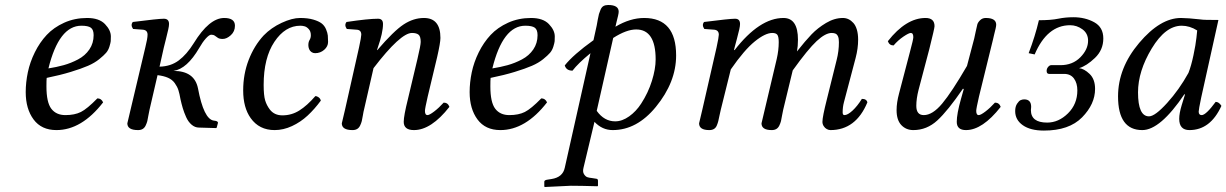

<svg xmlns="http://www.w3.org/2000/svg" viewBox="-20 -511 4912 769"><path d="M355 -370Q355 -392 344 -400Q333 -408 306 -408Q216 -408 174 -237Q206 -242 235 -250Q264 -258 292.5 -273Q321 -288 338 -313Q355 -338 355 -370ZM167 -199Q166 -191 166 -165Q166 -101 185.5 -75.5Q205 -50 242 -50Q279 -50 304 -62.5Q329 -75 370 -117Q386 -117 393 -101Q307 10 206 10Q146 10 114.5 -32.5Q83 -75 83 -142Q83 -181 91.5 -221.5Q100 -262 119.5 -301.5Q139 -341 167 -371Q195 -401 237 -420Q279 -439 329 -439Q377 -439 400.5 -414.5Q424 -390 424 -365Q424 -352 423.5 -346Q423 -340 418.5 -325Q414 -310 405 -299.5Q396 -289 377.5 -274Q359 -259 332.5 -247.5Q306 -236 263.5 -223Q221 -210 167 -199Z M872 -355Q859 -355 852.5 -359.5Q846 -364 840.5 -368Q835 -372 826 -372Q818 -372 804.5 -357Q791 -342 778 -319Q729 -235 675 -227Q759 -227 773 -157Q796 -34 836 -28L843 -27Q853 -25 853 -19L848 0L846 2L777 0Q761 0 747.5 -11.5Q734 -23 725.5 -42Q717 -61 712 -78Q707 -95 703 -113Q699 -136 694.5 -150Q690 -164 680 -178Q670 -192 653 -199.5Q636 -207 611 -210L579 -72Q577 -65 574.5 -49.5Q572 -34 570 -26Q568 -18 563.5 -8.5Q559 1 551.5 5.5Q544 10 533 10Q490 10 490 -17Q490 -19 503 -72L562 -321Q571 -357 571 -372Q571 -390 553 -392L513 -395Q502 -411 512 -423Q614 -436 636 -436Q657 -436 657 -415Q657 -407 654 -393.5Q651 -380 645 -356Q639 -332 636 -320L619 -244Q664 -245 696 -269Q728 -293 756 -338Q818 -439 878 -439Q921 -439 921 -408Q921 -385 904.5 -370Q888 -355 872 -355Z M1080 10Q1018 10 984 -38Q954 -80 954 -149Q954 -214 976 -271Q998 -328 1036 -369Q1066 -400 1108 -419.5Q1150 -439 1182 -439Q1213 -439 1235 -432.5Q1257 -426 1268.5 -417Q1280 -408 1286 -393.5Q1292 -379 1293 -368.5Q1294 -358 1294 -343Q1294 -325 1278.5 -311.5Q1263 -298 1242 -298Q1234 -298 1227.5 -302.5Q1221 -307 1218 -314.5Q1215 -322 1215 -330Q1215 -343 1220 -351Q1225 -359 1225 -370Q1225 -385 1217 -394Q1209 -403 1200.5 -405.5Q1192 -408 1183 -408Q1122 -408 1079 -343.5Q1036 -279 1036 -171Q1036 -129 1042 -109Q1048 -89 1061 -72Q1079 -49 1111 -49Q1148 -49 1179 -68.5Q1210 -88 1243 -126Q1250 -126 1256.5 -121Q1263 -116 1265 -108Q1240 -74 1212 -48Q1184 -22 1149.5 -6Q1115 10 1080 10Z M1693 -124Q1682 -76 1682 -67Q1682 -50 1692 -50Q1700 -50 1719 -64.5Q1738 -79 1757 -100Q1774 -100 1780 -83Q1707 10 1638 10Q1597 10 1597 -23Q1597 -47 1614 -115L1652 -275Q1665 -330 1665 -343Q1665 -365 1656.5 -372Q1648 -379 1630 -379Q1584 -379 1476 -238L1438 -72Q1436 -65 1433.5 -49.5Q1431 -34 1429 -26Q1427 -18 1422.5 -8.5Q1418 1 1410.5 5.5Q1403 10 1392 10Q1349 10 1349 -17Q1349 -19 1362 -72L1418 -321Q1427 -363 1427 -372Q1427 -391 1409 -392L1369 -395Q1358 -411 1368 -423Q1455 -436 1494 -436Q1514 -436 1514 -415Q1514 -380 1493 -320L1490 -311L1491 -310Q1557 -387 1596.5 -413Q1636 -439 1678 -439Q1744 -439 1744 -359Q1744 -340 1731 -283Z M2133 -370Q2133 -392 2122 -400Q2111 -408 2084 -408Q1994 -408 1952 -237Q1984 -242 2013 -250Q2042 -258 2070.5 -273Q2099 -288 2116 -313Q2133 -338 2133 -370ZM1945 -199Q1944 -191 1944 -165Q1944 -101 1963.5 -75.5Q1983 -50 2020 -50Q2057 -50 2082 -62.5Q2107 -75 2148 -117Q2164 -117 2171 -101Q2085 10 1984 10Q1924 10 1892.5 -32.5Q1861 -75 1861 -142Q1861 -181 1869.5 -221.5Q1878 -262 1897.5 -301.5Q1917 -341 1945 -371Q1973 -401 2015 -420Q2057 -439 2107 -439Q2155 -439 2178.5 -414.5Q2202 -390 2202 -365Q2202 -352 2201.5 -346Q2201 -340 2196.5 -325Q2192 -310 2183 -299.5Q2174 -289 2155.5 -274Q2137 -259 2110.5 -247.5Q2084 -236 2041.5 -223Q1999 -210 1945 -199Z M2445 -404Q2504 -439 2560 -439Q2688 -439 2688 -289Q2688 -182 2607 -83Q2531 10 2434 10Q2392 10 2361 -23L2317 161Q2313 177 2319 186.5Q2325 196 2332 198.5Q2339 201 2350 202L2369 205Q2375 206 2375 213V233L2373 235Q2305 233 2266 233L2162 238L2160 236V217Q2160 211 2170 209L2189 206Q2234 199 2242 161L2345 -298Q2295 -257 2273 -228Q2248 -228 2242 -249Q2276 -292 2357 -350L2370 -409Q2371 -415 2374 -431.5Q2377 -448 2379 -455Q2381 -462 2385.5 -472.5Q2390 -483 2397.5 -487Q2405 -491 2416 -491Q2458 -491 2458 -464Q2458 -459 2455.5 -448Q2453 -437 2449.5 -423.5Q2446 -410 2445 -404ZM2606 -273Q2606 -393 2528 -393Q2489 -393 2436 -359L2370 -67Q2400 -25 2444 -25Q2472 -25 2500 -45Q2528 -65 2548 -96Q2576 -139 2591 -187Q2606 -235 2606 -273Z M2850 -321Q2859 -363 2859 -372Q2859 -390 2841 -392L2801 -395Q2790 -411 2800 -423Q2902 -436 2924 -436Q2944 -436 2944 -415Q2944 -407 2941 -393.5Q2938 -380 2931.5 -355.5Q2925 -331 2922 -320L2920 -311L2922 -310Q3022 -439 3118 -439Q3176 -439 3176 -352Q3176 -326 3172 -305Q3206 -348 3230.5 -373.5Q3255 -399 3288.5 -419Q3322 -439 3356 -439Q3368 -439 3378.5 -434Q3389 -429 3398 -419Q3407 -409 3412 -392Q3417 -375 3417 -352Q3417 -317 3407 -279L3360 -101Q3355 -82 3355 -61Q3355 -50 3362 -50Q3375 -50 3394.5 -68Q3414 -86 3432 -115Q3451 -115 3454 -101Q3408 10 3306 10Q3299 10 3291.5 6Q3284 2 3279 -6Q3274 -14 3274 -23Q3274 -43 3292 -114L3331 -271Q3340 -306 3340 -342Q3340 -357 3336.5 -365Q3333 -373 3327 -376Q3321 -379 3311 -379Q3286 -379 3251 -346.5Q3216 -314 3155 -229L3117 -72Q3115 -65 3112.5 -49.5Q3110 -34 3108 -26Q3106 -18 3101.5 -8.5Q3097 1 3089.5 5.5Q3082 10 3071 10Q3030 10 3030 -17Q3030 -19 3043 -72L3091 -275Q3099 -310 3099 -342Q3099 -364 3093.5 -371.5Q3088 -379 3073 -379Q3045 -379 3003 -345Q2961 -311 2907 -233L2867 -72Q2865 -64 2862 -49.5Q2859 -35 2857 -26.5Q2855 -18 2851 -8.5Q2847 1 2839.5 5.5Q2832 10 2821 10Q2780 10 2780 -17Q2780 -19 2793 -72Z M3957 -352 3901 -124Q3890 -76 3890 -67Q3890 -50 3900 -50Q3908 -50 3927 -64.5Q3946 -79 3965 -100Q3982 -100 3988 -83Q3915 10 3849 10Q3812 10 3812 -23Q3812 -55 3829 -115L3840 -154L3837 -156Q3776 -67 3734 -28.5Q3692 10 3638 10Q3609 10 3590 -10Q3571 -30 3571 -70Q3571 -100 3581 -137L3625 -305Q3638 -353 3638 -362Q3638 -379 3628 -379Q3620 -379 3598.5 -364.5Q3577 -350 3559 -329Q3542 -329 3536 -346Q3609 -439 3687 -439Q3723 -439 3723 -406Q3723 -398 3702 -314L3659 -151Q3650 -116 3650 -87Q3650 -50 3680 -50Q3715 -50 3753.5 -96Q3792 -142 3853 -247L3882 -357Q3884 -365 3888 -385Q3892 -405 3894.5 -413.5Q3897 -422 3906 -430.5Q3915 -439 3928 -439Q3970 -439 3970 -412Q3970 -407 3967.5 -396Q3965 -385 3961.5 -371.5Q3958 -358 3957 -352Z M4110 -83Q4110 -80 4109.5 -76Q4109 -72 4109 -70Q4109 -20 4174 -20Q4220 -20 4257.5 -57Q4295 -94 4295 -149Q4295 -178 4281.5 -196.5Q4268 -215 4242 -215H4182Q4172 -215 4172 -227Q4172 -236 4178 -243Q4184 -250 4190 -250H4227Q4276 -250 4307 -281.5Q4338 -313 4338 -348Q4338 -377 4315.5 -393.5Q4293 -410 4266 -410Q4174 -410 4124 -293L4100 -298Q4126 -366 4141 -430Q4189 -430 4218 -436Q4247 -442 4279 -442Q4326 -442 4362.5 -422Q4399 -402 4399 -357Q4399 -311 4365.5 -279Q4332 -247 4302 -238Q4322 -236 4344 -215Q4366 -194 4366 -155Q4366 -94 4314 -41Q4262 12 4161 12Q4107 12 4076.5 -9.5Q4046 -31 4046 -66Q4046 -84 4053.5 -95.5Q4061 -107 4068 -110Q4075 -113 4082 -113Q4110 -113 4110 -83Z M4790 -433Q4798 -431 4860 -431L4791 -120Q4781 -72 4781 -64Q4781 -50 4793 -50Q4810 -50 4849 -103Q4862 -103 4872 -87Q4828 10 4744 10Q4703 10 4703 -35Q4703 -57 4713 -90L4726 -132L4724 -134Q4627 10 4555 10Q4458 10 4458 -125Q4458 -239 4542.5 -339Q4627 -439 4710 -439Q4736 -439 4790 -433ZM4740 -219Q4751 -247 4760 -289.5Q4769 -332 4772 -360L4775 -389Q4745 -408 4713 -408Q4648 -408 4593 -317Q4538 -226 4538 -141Q4538 -45 4582 -45Q4606 -45 4654.5 -98.5Q4703 -152 4740 -219Z"/></svg>

Font: Linux Libertine O
Style: Italic
Weight: 400
Italic angle: -12°
Designer: Philipp H. Poll
Foundry: Philipp H. Poll
Version: Version 5.1.6